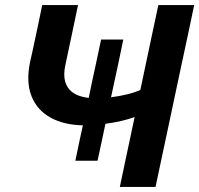

<svg xmlns="http://www.w3.org/2000/svg" viewBox="-20 -733 782 753"><path d="M275.5 -102.5Q283 -139.5 290.5 -174.5Q298 -209.5 305 -241.5Q230 -243 177.8 -272Q125.5 -301 103.5 -356Q91 -387.5 91 -426.5Q91 -456 98 -490Q100.5 -500.5 102.5 -510.5Q104.5 -520.5 107.5 -532.5Q118.5 -584.5 127.5 -626Q136 -667 145.5 -713H286Q274.5 -658 264.8 -612Q255 -566 244.5 -516.5L236.5 -478.5Q232 -458.5 232 -441.5Q232 -410.5 246.5 -389.5Q268.5 -356 328 -349L340 -407.5Q348 -445.5 357.5 -488.5Q366.5 -531.5 376.5 -578H463.5Q454 -531.5 445 -488.5Q435.5 -445.5 427.5 -407.5L415.5 -351.5Q447.5 -355.5 478.5 -363Q509.5 -370.5 530.5 -380.5L550 -473Q564.5 -542 576.5 -598.2Q588.5 -654.5 601 -713H741.5Q729 -654.5 717.5 -598.5Q705.5 -542.5 690.5 -473L640 -235Q625.5 -167.5 614 -113Q602.5 -58.5 590 0H450Q461.5 -54.5 472.5 -107Q483.5 -159.5 497.5 -224.5L508 -274Q488 -266.5 458 -259.2Q428 -252 393.5 -247.5Q386.5 -214.5 378.8 -177.8Q371 -141 362.5 -102.5Z"/></svg>

Font: Heraclito SemiBold
Style: Italic
Weight: 600
Italic angle: -12°
Designer: Kostas Bartsokas (font) & Cristiano Sobral (main changes)
Foundry: Kostas Bartsokas (font) & Cristiano Sobral (main changes)
Version: Version 1.00;July 8, 2020;FontCreator 13.0.0.2655 64-bit